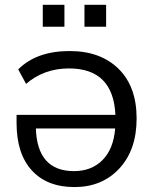

<svg xmlns="http://www.w3.org/2000/svg" viewBox="-20 -758 635 787"><path d="M285.2 8.8Q172.9 8.8 110.4 -59.6Q47.9 -127.9 47.9 -253.9V-287.1H453.1Q444.3 -477.5 262.7 -477.5Q160.2 -477.5 86.9 -414.1L54.7 -473.6Q129.9 -548.8 265.6 -548.8Q391.6 -548.8 465.8 -476.1Q540 -403.3 540 -272.5Q540 -143.6 469.2 -67.4Q398.4 8.8 285.2 8.8ZM127 -231.4Q132.8 -56.6 283.2 -56.6Q355.5 -56.6 400.4 -102.1Q445.3 -147.5 452.1 -231.4ZM155.3 -648.4V-738.3H244.1V-648.4ZM326.2 -648.4V-738.3H415V-648.4Z"/></svg>

Font: Min Sans
Style: Regular
Weight: 400
Designer: Jinseong-Kim, NotoSansCJK, Nunito
Foundry: Jinseong-Kim
Version: Version 1.400;Glyphs 3.1.2 (3151)